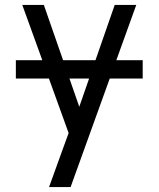

<svg xmlns="http://www.w3.org/2000/svg" viewBox="-20 -540 640 775"><path d="M178 215Q191 180 203.5 144.5Q216 109 229 74L257 -3L158 -277L70 -520H157L300 -109L443 -520H530L265 215ZM44 -223V-297H556V-223Z"/></svg>

Font: Iosevka Fixed Extended
Style: Regular
Weight: 400
Width: 7
Monospace: yes
Designer: Belleve Invis
Foundry: Belleve Invis
Version: Version 24.1.1; ttfautohint (v1.8.4)